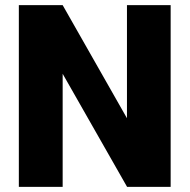

<svg xmlns="http://www.w3.org/2000/svg" viewBox="-20 -731 742 751"><path d="M647.5 0H477.1L225.1 -442.4V0H53.7V-710.9H225.1L476.6 -268.6V-710.9H647.5Z"/></svg>

Font: Vazir Black
Style: Black
Weight: 900
Designer: Saber Rastikerdar
Foundry: Saber Rastikerdar
Version: Version 30.0.0